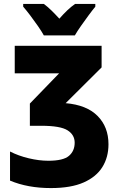

<svg xmlns="http://www.w3.org/2000/svg" viewBox="-20 -947 603 977"><path d="M239 10Q121 10 31 -28V-176Q74 -154 126.5 -141.5Q179 -129 226 -129Q302 -129 331 -154Q360 -179 360 -221Q360 -261 323.5 -284Q287 -307 190 -307H132V-420L281 -574H55V-714H497V-604L314 -422Q421 -413 476.5 -357Q532 -301 532 -213Q532 -147 501 -97Q470 -47 405.5 -18.5Q341 10 239 10ZM203 -767Q192 -787 173 -814.5Q154 -842 133.5 -869Q113 -896 98 -913V-927H203Q222 -913 241 -894.5Q260 -876 282 -852Q304 -877 323 -895Q342 -913 362 -927H465V-913Q450 -895 430.5 -868.5Q411 -842 392 -815Q373 -788 361 -767Z"/></svg>

Font: Noto Sans Mono SemiCondensed Black
Style: Regular
Weight: 900
Width: 4
Designer: Monotype Design Team
Foundry: Monotype Imaging Inc.
Version: Version 2.014; ttfautohint (v1.8.4.7-5d5b)